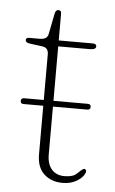

<svg xmlns="http://www.w3.org/2000/svg" viewBox="-45 -574 368 613"><g transform="rotate(5 139.0 -267.0)"><path d="M23 -241.5Q23 -251 33 -251H96V-397.5Q96 -418.5 77 -421L35.5 -426.5Q22 -428.5 22 -437Q22 -444.5 32.5 -444.5H66.5Q90.5 -444.5 93.5 -463L106.5 -529Q109 -541 118 -541Q127 -541 127 -531V-444.5H235.5Q248 -444.5 248 -436Q248 -425.5 228.5 -425.5H127V-251H237Q247 -251 247 -242Q247 -232.5 237 -232.5H127V-79Q127 -48 142 -31.2Q157 -14.5 182.5 -14.5Q210.5 -14.5 222.2 -26.5Q234 -38.5 242.5 -43Q247 -43.5 249.2 -40Q251.5 -36.5 249.5 -31Q244 -16 224.5 -4.2Q205 7.5 178.5 7.5Q142.5 7.5 119.2 -13.8Q96 -35 96 -77V-232.5H33Q23 -232.5 23 -241.5Z"/></g></svg>

Font: Fraunces 72pt Soft Thin
Style: Regular
Weight: 100
Version: Version 1.000;[b76b70a41]